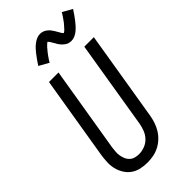

<svg xmlns="http://www.w3.org/2000/svg" viewBox="-297 -1045 1126 1126"><g transform="rotate(-45 266.0 -482.0)"><path d="M204 8Q175 8 148.5 2Q122 -4 100.5 -19Q79 -34 65 -56Q51 -78 44 -104Q37 -130 38 -158Q39 -186 43 -214L129 -735H208L120 -203Q118 -186 116.5 -169.5Q115 -153 118 -137Q121 -121 127 -106.5Q133 -92 144.5 -81.5Q156 -71 171.5 -66.5Q187 -62 204 -62Q227 -62 251 -71Q275 -80 292.5 -98.5Q310 -117 319 -140.5Q328 -164 332 -187L422 -735H501L409 -176Q405 -152 397 -128Q389 -104 375.5 -82Q362 -60 342.5 -42Q323 -24 300 -12.5Q277 -1 252.5 3.5Q228 8 204 8ZM212 -812 151 -846Q163 -864 173.5 -879Q184 -894 193.5 -906Q203 -918 212 -928Q221 -938 234 -948.5Q247 -959 261.5 -965.5Q276 -972 292 -972Q297 -972 302 -971Q307 -970 311 -969Q315 -968 319.5 -966Q324 -964 328 -961.5Q332 -959 335.5 -956Q339 -953 342.5 -950Q346 -947 349 -943.5Q352 -940 354.5 -936Q357 -932 360 -928Q363 -924 365 -920.5Q367 -917 369 -913.5Q371 -910 374 -905Q377 -900 379.5 -895.5Q382 -891 384 -887.5Q386 -884 390 -880Q394 -876 394 -875H391Q391 -876 395.5 -878Q400 -880 403 -882.5Q406 -885 409.5 -888.5Q413 -892 414.5 -894Q416 -896 418 -898Q420 -900 422 -902.5Q424 -905 426.5 -907.5Q429 -910 431 -912.5Q433 -915 435.5 -918Q438 -921 440.5 -924.5Q443 -928 445.5 -931.5Q448 -935 450.5 -938.5Q453 -942 455.5 -946Q458 -950 461 -954Q464 -958 466.5 -962.5Q469 -967 472 -972L532 -938Q520 -920 510 -905.5Q500 -891 490 -878.5Q480 -866 471 -856Q462 -846 449.5 -835.5Q437 -825 422.5 -818.5Q408 -812 392 -812Q387 -812 382 -813Q377 -814 372.5 -815Q368 -816 364 -818Q360 -820 356 -822.5Q352 -825 348.5 -828Q345 -831 341.5 -834Q338 -837 335 -840.5Q332 -844 329 -848Q326 -852 323 -856Q320 -860 318.5 -863.5Q317 -867 315 -870.5Q313 -874 309.5 -879Q306 -884 304 -888.5Q302 -893 299.5 -896.5Q297 -900 293 -904Q289 -908 290 -909H293L288 -907Q284 -904 281 -901.5Q278 -899 274.5 -895.5Q271 -892 269 -890Q267 -888 265 -886Q263 -884 261.5 -881.5Q260 -879 257.5 -876.5Q255 -874 253 -871.5Q251 -869 248.5 -866Q246 -863 243.5 -859.5Q241 -856 238.5 -853Q236 -850 233.5 -846Q231 -842 228 -838Q225 -834 222.5 -830Q220 -826 217 -821.5Q214 -817 212 -812Z"/></g></svg>

Font: Iosevka Fixed
Style: Italic
Weight: 400
Italic angle: -9°
Monospace: yes
Designer: Belleve Invis
Foundry: Belleve Invis
Version: Version 33.2.4